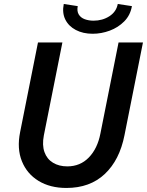

<svg xmlns="http://www.w3.org/2000/svg" viewBox="-20 -932 735 960"><path d="M312 7.8Q230.5 7.8 172.6 -27.6Q114.7 -63 89.4 -126Q64 -189 80.6 -271.5L169.9 -719.7H292L199.2 -254.9Q189.9 -206.1 202.4 -171.4Q214.8 -136.7 244.9 -118.4Q274.9 -100.1 316.4 -100.1Q380.9 -100.1 424.1 -144.5Q467.3 -189 481.9 -263.7L572.8 -719.7H694.8L602.5 -256.3Q578.1 -131.8 503.9 -62Q429.7 7.8 312 7.8ZM443.4 -763.2Q395 -763.2 358.9 -782.2Q322.8 -801.3 306.4 -834.7Q290 -868.2 298.8 -912.1L368.7 -901.4Q363.8 -876 373.8 -859.6Q383.8 -843.3 403.8 -835.9Q423.8 -828.6 447.8 -828.6Q492.2 -828.6 526.9 -850.8Q561.5 -873 568.8 -912.1L639.6 -901.4Q631.8 -856 601.3 -825.2Q570.8 -794.4 528.8 -778.8Q486.8 -763.2 443.4 -763.2Z"/></svg>

Font: Reddit Sans SemiBold
Style: Italic
Weight: 600
Italic angle: -11.25°
Designer: Stephen Hutchings
Version: Version 1.013